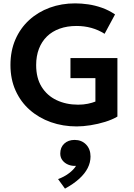

<svg xmlns="http://www.w3.org/2000/svg" viewBox="-20 -735 792 1139"><path d="M435 15Q353.5 15 282 -10.2Q210.5 -35.5 156.8 -82.8Q103 -130 72.5 -197.5Q42 -265 42 -349.5Q42 -433 71.2 -500.5Q100.5 -568 153 -616Q205.5 -664 275.2 -689.5Q345 -715 426 -715Q463 -715 503 -709.2Q543 -703.5 583.8 -689.2Q624.5 -675 662.5 -649.5L600.5 -534.5Q563.5 -558 521.8 -569.5Q480 -581 434 -581Q378.5 -581 334 -565Q289.5 -549 258.5 -518.8Q227.5 -488.5 211 -445.5Q194.5 -402.5 194.5 -349Q194.5 -272 227 -219.8Q259.5 -167.5 316 -140.8Q372.5 -114 443.5 -114Q474.5 -114 501 -119.5Q527.5 -125 546 -132.5V-271.5H398V-390.5H676.5V-43.5Q646.5 -25.5 604 -12.2Q561.5 1 516.8 8Q472 15 435 15ZM365.5 384 324.5 327.5Q360 314.5 388.5 293.2Q417 272 431 249Q406 250.5 384.8 241.8Q363.5 233 350.5 216Q337.5 199 337.5 176Q337.5 139 361.2 117Q385 95 422.5 95Q464 95 490.5 122.2Q517 149.5 517 193.5Q517 229 500.2 262Q483.5 295 450 325.5Q416.5 356 365.5 384Z"/></svg>

Font: Geologica SemiBold
Style: Regular
Weight: 600
Designer: Sindre Bremnes, Frode Helland
Foundry: Monokrom Skriftforlag AS
Version: Version 1.010;gftools[0.9.28]